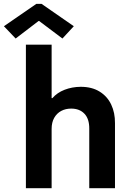

<svg xmlns="http://www.w3.org/2000/svg" viewBox="-82 -986 673 1006"><path d="M53.7 -752H188.5V-471.7H192.4Q217.3 -500.5 256.3 -515.6Q295.4 -530.8 340.8 -531.2Q399.4 -531.2 439.9 -506.1Q480.5 -481 500.7 -438Q521 -395 520.5 -340.8V0H385.7V-311.5Q386.2 -362.8 360.6 -389.9Q335 -417 291 -417Q261.7 -417 238.8 -404.8Q215.8 -392.6 202.1 -368.7Q188.5 -344.7 188.5 -310.5V0H53.7ZM-61.5 -848.6 108.4 -965.8H135.7L304.7 -848.6L245.1 -784.2L123 -876H120.1L0 -784.2Z"/></svg>

Font: Reddit Sans Fudge
Style: Bold
Weight: 700
Designer: Stephen Hutchings
Foundry: Reddit
Version: Version 1.013